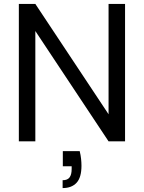

<svg xmlns="http://www.w3.org/2000/svg" viewBox="-20 -720 732 978"><path d="M76 0V-700H160L533 -138V-700H617V0H533L160 -562V0ZM299 238V198Q324 198 334.5 183.5Q345 169 345 141V127H300V50H386Q391 70 393 89Q395 108 395 124Q395 184 370 211Q345 238 299 238Z"/></svg>

Font: DM Sans 12pt
Style: Regular
Weight: 400
Version: Version 4.004;gftools[0.9.30]